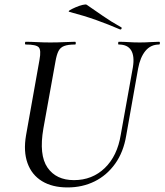

<svg xmlns="http://www.w3.org/2000/svg" viewBox="-20 -808 721 841"><path d="M562 -513Q570 -562 554.5 -587.5Q539 -613 500 -613Q497 -613 497.5 -619Q498 -625 500 -625Q522 -625 544 -623.5Q566 -622 592 -622Q616 -622 638 -623.5Q660 -625 677 -625Q681 -625 680.5 -619Q680 -613 677 -613Q640 -613 617 -585Q594 -557 585 -508L533 -215Q521 -142 484.5 -91Q448 -40 394.5 -13.5Q341 13 276 13Q209 13 164 -14.5Q119 -42 100.5 -93.5Q82 -145 94 -215L153 -546Q161 -589 149.5 -601Q138 -613 93 -613Q89 -613 89.5 -619Q90 -625 92 -625Q115 -625 143 -623.5Q171 -622 200 -622Q233 -622 261 -623.5Q289 -625 309 -625Q312 -625 312 -619Q312 -613 309 -613Q278 -613 261 -606.5Q244 -600 236 -584Q228 -568 223 -539L170 -245Q150 -129 188 -74Q226 -19 304 -19Q384 -19 439 -72Q494 -125 509 -218ZM506 -679Q455 -701 402 -720Q349 -739 284 -756Q277 -758 286 -763.5Q295 -769 311 -776Q327 -783 341.5 -786.5Q356 -790 360 -787Q395 -763 431 -738Q467 -713 510 -689Q514 -688 512.5 -683Q511 -678 506 -679Z"/></svg>

Font: Cormorant Garamond Light Medium
Style: Italic
Weight: 500
Italic angle: -10°
Version: Version 4.001